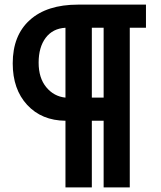

<svg xmlns="http://www.w3.org/2000/svg" viewBox="-20 -730 697 830"><path d="M317 -710H611V-610H541V80H428V-208H377V80H263V-208Q160 -209 97.5 -276.5Q35 -344 35 -456Q35 -577 109 -643.5Q183 -710 317 -710ZM263 -308V-610Q208 -607 177.5 -566.5Q147 -526 147 -459Q147 -393 180 -353Q213 -313 263 -308ZM428 -610H377V-308H428Z"/></svg>

Font: Raleway-v4020
Style: Bold
Weight: 700
Designer: Matt McInerney, Pablo Impallari, Rodrigo Fuenzalida
Foundry: Matt McInerney, Pablo Impallari, Rodrigo Fuenzalida
Version: Version 4.020;PS 004.020;hotconv 1.0.88;makeotf.lib2.5.64775